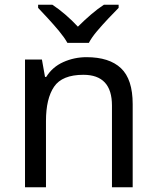

<svg xmlns="http://www.w3.org/2000/svg" viewBox="-20 -786 658 806"><path d="M343 -546Q439 -546 488 -499.5Q537 -453 537 -349V0H450V-343Q450 -472 330 -472Q241 -472 207 -422Q173 -372 173 -278V0H85V-536H156L169 -463H174Q200 -505 246 -525.5Q292 -546 343 -546ZM263 -606Q250 -629 228 -655.5Q206 -682 182 -708Q158 -734 140 -753V-766H200Q226 -749 254 -725Q282 -701 307 -674Q334 -701 362 -725Q390 -749 416 -766H478V-753Q459 -734 434.5 -708Q410 -682 387.5 -655.5Q365 -629 353 -606Z"/></svg>

Font: RS Noto Sans
Style: Regular
Weight: 400
Designer: Monotype Design Team
Foundry: Monotype Imaging Inc.
Version: Version 3.10